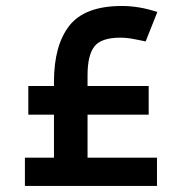

<svg xmlns="http://www.w3.org/2000/svg" viewBox="-20 -616 591 636"><path d="M500 0V-93.8H270V-236.2H472.5V-331.2H270V-367.5Q270 -432.5 292.5 -461.9Q315 -491.2 378.8 -491.2Q402.5 -491.2 428.8 -485.6Q455 -480 462.5 -478.8L501.2 -576.2Q441.2 -596.2 383.8 -596.2Q261.2 -596.2 210 -531.2Q158.8 -466.2 158.8 -345V-331.2H73.8V-236.2H158.8V-93.8H62.5V0Z"/></svg>

Font: Cambay
Style: Bold
Weight: 700
Designer: Pooja Saxena
Foundry: Pooja Saxena
Version: Version 1.096;PS 001.096;hotconv 1.0.70;makeotf.lib2.5.58329